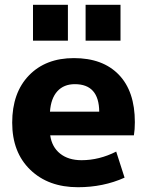

<svg xmlns="http://www.w3.org/2000/svg" viewBox="-20 -773 620 803"><path d="M338 -603V-753H484V-603ZM118 -603V-753H264V-603ZM189 -306H395Q394 -421 293 -421Q247 -421 220 -391.5Q193 -362 189 -306ZM190 -207Q197 -158 231.5 -130.5Q266 -103 321 -103Q395 -103 466 -139L501 -30Q412 10 306 10Q182 10 106.5 -63Q31 -136 31 -260Q31 -385 101 -457.5Q171 -530 289 -530Q410 -530 477 -460.5Q544 -391 544 -262Q544 -231 540 -207Z"/></svg>

Font: M PLUS 1p ExtraBold
Style: Regular
Weight: 800
Version: Version 1.062